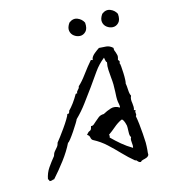

<svg xmlns="http://www.w3.org/2000/svg" viewBox="-130 -998 1024 1130"><g transform="rotate(-15 382.0 -433.0)"><path d="M645 -79Q645 -68 644.5 -57Q644 -46 643 -34Q642 -27 641.5 -20Q641 -13 641 -5Q636 5 625 9Q614 13 603.5 15Q593 17 589 24Q581 24 576.5 20.5Q572 17 569 13Q567 10 564.5 8Q562 6 558 7Q523 -22 491 -55.5Q459 -89 425.5 -120Q392 -151 350 -173Q340 -178 338 -191.5Q336 -205 323 -212Q335 -227 341.5 -229Q348 -231 351.5 -235Q355 -239 359 -256Q368 -254 376 -260Q384 -266 393 -275Q404 -285 417 -295Q430 -305 450 -305Q473 -318 498.5 -326Q524 -334 552 -317Q554 -322 553 -328.5Q552 -335 551 -342Q549 -349 549 -352Q547 -367 547.5 -383Q548 -399 549 -414Q549 -425 549.5 -436Q550 -447 550 -458Q550 -469 549 -480Q548 -491 547 -502Q545 -525 543.5 -548.5Q542 -572 547 -594Q541 -599 540 -608.5Q539 -618 537 -625Q500 -596 473 -557.5Q446 -519 417 -478Q387 -437 356 -395Q325 -353 288 -317Q287 -313 275.5 -294Q264 -275 248.5 -252Q233 -229 220 -212.5Q207 -196 203 -196Q180 -149 143 -100Q106 -51 68 -9Q64 -10 61 -9Q58 -8 56 -7Q52 -6 48.5 -5.5Q45 -5 40 -6Q38 -11 38 -14Q38 -17 33 -18Q40 -56 60 -85Q80 -114 103 -142Q107 -158 115.5 -168Q124 -178 132.5 -188Q141 -198 144 -213Q151 -221 166 -241Q181 -261 198 -285Q215 -309 228 -330.5Q241 -352 243 -361Q251 -358 255 -366Q259 -374 257 -375Q290 -408 321 -462Q324 -464 328 -463Q330 -463 331 -463Q330 -469 332.5 -473Q335 -477 338 -480Q342 -484 345.5 -488.5Q349 -493 350 -501Q373 -521 402 -560.5Q431 -600 459 -632Q460 -632 462 -631Q465 -629 468 -629Q471 -629 471 -638Q476 -652 492.5 -665.5Q509 -679 523 -688Q546 -687 567 -685Q588 -683 606 -666Q605 -656 607 -649.5Q609 -643 612 -637Q615 -629 617 -619Q619 -609 613 -591Q617 -587 619.5 -582Q622 -577 617 -570Q620 -567 621.5 -549Q623 -531 624 -508Q625 -485 624 -466.5Q623 -448 621 -446Q624 -430 625 -405Q626 -380 633 -368Q627 -356 627 -344.5Q627 -333 629 -322Q630 -312 630.5 -301.5Q631 -291 627 -281Q628 -281 630.5 -280.5Q633 -280 637 -279Q633 -273 632.5 -268.5Q632 -264 633 -260Q634 -256 633.5 -252.5Q633 -249 629 -244Q633 -224 636.5 -194Q640 -164 642 -133Q644 -102 645 -79ZM570 -132Q564 -140 563.5 -152.5Q563 -165 564 -177Q564 -184 564.5 -191Q565 -198 564 -204Q563 -210 559.5 -221Q556 -232 551 -240Q546 -248 540 -245Q515 -233 493 -214Q471 -195 448 -179Q452 -173 448 -164V-162Q474 -136 502.5 -112Q531 -88 565 -68Q567 -76 567 -83.5Q567 -91 566 -98Q565 -107 565 -115.5Q565 -124 570 -132ZM483 -853Q486 -816 470 -800Q454 -784 434 -785Q415 -786 399 -798Q383 -810 379.5 -830.5Q376 -851 394 -877Q420 -897 445.5 -887Q471 -877 483 -853ZM683 -853Q686 -816 670 -800Q654 -784 634 -785Q615 -786 599 -798Q583 -810 579.5 -830.5Q576 -851 594 -877Q620 -897 645.5 -887Q671 -877 683 -853Z"/></g></svg>

Font: Yuji Boku
Style: Regular
Weight: 400
Designer: Kataoka Yuji
Foundry: Kinuta Font Factory
Version: Version 3.002